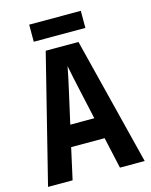

<svg xmlns="http://www.w3.org/2000/svg" viewBox="-128 -959 820 1042"><g transform="rotate(-15 281.5 -438.5)"><path d="M10 0 189 -717H373L553 0H414L375 -176H187L148 0ZM254 -473 214 -295H349L310 -472Q303 -504 295.5 -539Q288 -574 282 -606Q276 -574 268.5 -538.5Q261 -503 254 -473ZM139 -781V-877H429V-781Z"/></g></svg>

Font: Noto Sans Mono SemiCondensed
Style: Bold
Weight: 700
Width: 4
Designer: Monotype Design Team
Foundry: Monotype Imaging Inc.
Version: Version 2.014